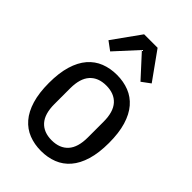

<svg xmlns="http://www.w3.org/2000/svg" viewBox="-231 -863 967 967"><g transform="rotate(45 252.0 -379.5)"><path d="M252 12Q205 12 165.5 -3.5Q126 -19 97.5 -52Q69 -85 53.5 -136.5Q38 -188 38 -259Q38 -330 53.5 -381.5Q69 -433 97.5 -466Q126 -499 165.5 -514.5Q205 -530 252 -530Q299 -530 338.5 -514.5Q378 -499 406.5 -466Q435 -433 450.5 -381.5Q466 -330 466 -259Q466 -188 450.5 -136.5Q435 -85 406.5 -52Q378 -19 338.5 -3.5Q299 12 252 12ZM252 -64Q309 -64 340 -98.5Q371 -133 371 -203V-315Q371 -385 340 -419.5Q309 -454 252 -454Q195 -454 164 -419.5Q133 -385 133 -315V-203Q133 -133 164 -98.5Q195 -64 252 -64ZM300 -771 406 -623 360 -589 252 -707 144 -589 98 -623 204 -771Z"/></g></svg>

Font: IBM Plex Sans Cond Text
Style: Regular
Weight: 450
Width: 3
Designer: Mike Abbink, Paul van der Laan, Pieter van Rosmalen
Foundry: Bold Monday
Version: Version 1.3